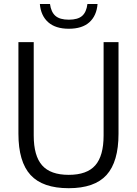

<svg xmlns="http://www.w3.org/2000/svg" viewBox="-20 -956 703 985"><path d="M332.5 9.5Q199 9.5 136.8 -58.2Q74.5 -126 74.5 -270V-740H153V-261Q153 -156.5 196 -107.8Q239 -59 332.5 -59Q426 -59 468.8 -107.8Q511.5 -156.5 511.5 -261V-740H588V-270Q588 -126 526.5 -58.2Q465 9.5 332.5 9.5ZM333 -808.5Q265 -808.5 227.2 -842Q189.5 -875.5 184.5 -935.5H236.5Q242 -894 264.5 -874.5Q287 -855 333 -855Q379.5 -855 401.5 -874.5Q423.5 -894 428.5 -935.5H480.5Q475.5 -875 438.5 -841.8Q401.5 -808.5 333 -808.5Z"/></svg>

Font: Encode Sans SmCnd
Style: Regular
Weight: 400
Width: 4
Designer: Multiple Designers
Foundry: Impallari Type
Version: Version 3.002; ttfautohint (v1.8.3) -l 8 -r 50 -G 200 -x 14 